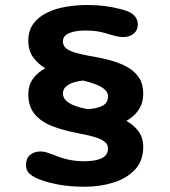

<svg xmlns="http://www.w3.org/2000/svg" viewBox="-20 -690 659 746"><path d="M308.5 35.5Q254 35.5 211 27.8Q168 20 137.5 8.5Q112.5 0 96.8 -13.2Q81 -26.5 81 -49.5Q81 -74.5 96.8 -88Q112.5 -101.5 138 -101.5Q148.5 -101.5 161.2 -97.8Q174 -94 188.5 -88.5Q214.5 -77 244.2 -70.2Q274 -63.5 308 -63.5Q350 -63.5 374.8 -75Q399.5 -86.5 399.5 -113.5Q399.5 -130 385 -140.5Q370.5 -151 344.2 -158.5Q318 -166 283 -172.5Q226.5 -183 182.8 -200Q139 -217 114.5 -246.8Q90 -276.5 90 -323.5Q90 -359.5 108.5 -384.5Q127 -409.5 156 -424.5Q127 -442 108.5 -467.8Q90 -493.5 90 -532Q90 -571.5 110 -598.2Q130 -625 163.2 -641Q196.5 -657 237 -663.8Q277.5 -670.5 318.5 -670.5Q356.5 -670.5 387.8 -666.5Q419 -662.5 442.5 -656Q484 -647 499.8 -631.5Q515.5 -616 515.5 -595.5Q515.5 -572.5 499.2 -559.2Q483 -546 459.5 -546Q446.5 -546 434 -548.8Q421.5 -551.5 408.5 -555.5Q389.5 -562.5 365.2 -567Q341 -571.5 313 -571.5Q299 -571.5 283.5 -569.8Q268 -568 254.5 -563.5Q241 -559 232.8 -550.8Q224.5 -542.5 224.5 -529Q224.5 -513 236 -503Q247.5 -493 269.8 -486.2Q292 -479.5 324 -473.5Q368.5 -466.5 407.2 -456Q446 -445.5 475 -429.2Q504 -413 520.2 -388Q536.5 -363 536.5 -327.5Q536.5 -289.5 518.5 -263Q500.5 -236.5 471 -220.5Q500 -204 518.2 -179.8Q536.5 -155.5 536.5 -119Q536.5 -65.5 504.8 -31.2Q473 3 421.2 19.2Q369.5 35.5 308.5 35.5ZM224.5 -327Q224.5 -311.5 235.8 -300Q247 -288.5 268 -280.2Q289 -272 319 -266Q356 -267.5 377.8 -278.8Q399.5 -290 399.5 -315.5Q399.5 -331 387 -342.2Q374.5 -353.5 352.8 -362Q331 -370.5 302.5 -377Q285 -375.5 267 -370Q249 -364.5 236.8 -354Q224.5 -343.5 224.5 -327Z"/></svg>

Font: Sono ExtraLight Monospace SemiBold
Style: Regular
Weight: 600
Version: Version 2.112